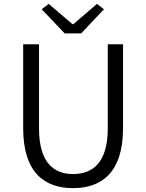

<svg xmlns="http://www.w3.org/2000/svg" viewBox="-20 -961 756 994"><path d="M358 13C502 13 617 -64 617 -297V-732H538V-296C538 -116 457 -60 358 -60C261 -60 182 -116 182 -296V-732H100V-297C100 -64 214 13 358 13ZM315 -788H400L518 -913L482 -941L360 -836H355L232 -941L196 -913Z"/></svg>

Font: ChiuKong Gothic MN Normal
Style: Regular
Weight: 350
Designer: Ryoko NISHIZUKA 西塚涼子 (kana, bopomofo & ideographs); Paul D. Hunt (Latin, Greek & Cyrillic); Sandoll Communications 산돌커뮤니
Foundry: Adobe
Version: Version 1.300